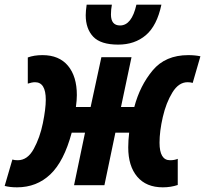

<svg xmlns="http://www.w3.org/2000/svg" viewBox="-59 -793 878 822"><path d="M632 -773H525Q505 -684 455 -684Q416 -684 416 -731Q416 -752 420 -773H312Q308 -745 308 -728Q308 -670 340 -636Q372 -602 447 -602Q518 -602 565.5 -642.5Q613 -683 632 -773ZM248 -225H305L258 0H388L435 -225H494Q492 -208 491 -192.5Q490 -177 490 -162Q490 -82 528.5 -36.5Q567 9 638 9Q672 9 702 -1V-113Q688 -107 669 -107Q624 -107 624 -182Q624 -231 638 -292Q652 -353 679 -397Q706 -441 744 -441Q757 -441 766 -438L799 -552Q776 -557 747 -557Q649 -557 594.5 -491.5Q540 -426 516 -335H459L504 -548H375L329 -335H266Q270 -365 270 -386Q270 -466 232 -511.5Q194 -557 123 -557Q87 -557 60 -547V-435Q78 -441 91 -441Q137 -441 137 -366Q137 -327 124.5 -265.5Q112 -204 85.5 -155.5Q59 -107 17 -107Q3 -107 -6 -110L-39 3Q-16 9 14 9Q98 9 156.5 -46.5Q215 -102 248 -225Z"/></svg>

Font: Noto Sans UI Condensed ExtraBold
Style: Italic
Weight: 800
Width: 3
Designer: Monotype Design Team
Foundry: Monotype Imaging Inc.
Version: 1.001